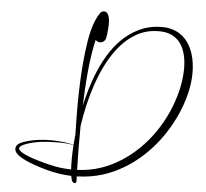

<svg xmlns="http://www.w3.org/2000/svg" viewBox="-303 -815 1129 1051"><g transform="rotate(-5 261.5 -289.5)"><path d="M306.5 -606.1C306.5 -606.1 360.3 -745.7 304.7 -750.6C296.1 -751.3 288.3 -746.6 285 -743C237.9 -697.7 208.2 -616.6 183.4 -534.4C141.7 -396.5 114 -241.3 91.9 -92.8C86.2 -73.5 81.2 -54.7 76.7 -36.8C65.8 -42 48.7 -49.7 21.2 -57.9C-52.2 -79.6 -129 -86.8 -188.8 -77.6C-209.2 -74.5 -238.4 -69 -242.3 -44C-245.2 -25.5 -232.3 -10.8 -220.5 0.9C-212.6 8.7 -202.5 17 -189.8 25.9C-164.8 43.4 -129.7 63.4 -82.4 86.1C-37.5 107.3 6.7 121.9 49.8 130.9C49.7 147 48.6 169 65.1 171.9C77.8 174.1 77 150.5 79.1 136.2C182.6 151.9 266.5 136.8 344.4 107.6C470.2 60.2 577.4 -31.4 652.2 -134.8C686.8 -182.5 710.4 -227 726 -262.8C748.2 -313.7 768.3 -379.3 765.7 -450.7C762.5 -540.9 718.8 -622.5 609.2 -638.8C540.8 -649 493.9 -635.9 459.3 -623.1C319.6 -571.6 218.4 -421 146.1 -247.1C171.7 -368.1 204.3 -498.7 247.4 -598.7C251.6 -591.8 261.6 -585.1 269.6 -583.6C285.2 -580.9 301.8 -591 306.5 -606.1ZM465.9 -605.1C498.2 -617 543.2 -627.2 604.9 -614.6C755 -583.4 737.2 -414.7 679.8 -283C610.3 -123.6 480.7 8 329.3 68.9C257.9 97.7 179.9 113.5 84.3 101.2C96 23.8 104.9 -33.8 124 -136.1C175.4 -291.1 251.8 -438.6 347 -528.4C390.6 -569.6 431.3 -592.3 465.9 -605.1ZM76.4 -35.3C66.1 6.2 55.9 57.5 51.9 95.9C12.8 88.3 -27.6 75.7 -69.1 57C-116.1 36.3 -150.6 18.5 -174.9 3.3C-193.3 -8.2 -209.4 -19.1 -218.6 -32.8C-242.7 -68.4 -129.4 -71 -96.9 -68.9C-48.9 -65.9 37.8 -53.9 76.4 -35.3Z"/></g></svg>

Font: Sinatra
Style: Regular
Weight: 400
Designer: Fahmi
Version: Version 0.1